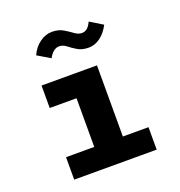

<svg xmlns="http://www.w3.org/2000/svg" viewBox="-126 -800 852 908"><g transform="rotate(-20 300.0 -346.5)"><path d="M94 0V-113H236V-358H101V-471H380V-113H509V0ZM414 -679 478 -640Q458 -602 430.5 -582.5Q403 -563 373 -563Q340 -563 317.5 -576.5Q295 -590 278 -603.5Q261 -617 242 -617Q226 -617 212.5 -605.5Q199 -594 190 -576L126 -614Q142 -650 171.5 -671.5Q201 -693 233 -693Q266 -693 289 -679.5Q312 -666 330 -652.5Q348 -639 366 -639Q380 -639 391.5 -647.5Q403 -656 414 -679Z"/></g></svg>

Font: Inconsolata Expanded Black
Style: Regular
Weight: 900
Width: 7
Monospace: yes
Designer: Raph Levien, Cyreal, Brenton Simpson
Foundry: Raph Levien, Cyreal, Google
Version: Version 3.001; ttfautohint (v1.8.2.53-6de2)